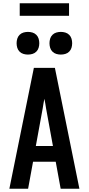

<svg xmlns="http://www.w3.org/2000/svg" viewBox="-20 -1148 540 1168"><path d="M37 0 186 -735H314L463 0H349L319 -164H181L151 0ZM198 -260H302L260 -490Q258 -504 255.5 -518.5Q253 -533 250 -547Q247 -533 244.5 -518.5Q242 -504 240 -490ZM350 -816Q336 -816 322.5 -820Q309 -824 299 -834Q289 -844 285 -857.5Q281 -871 281 -885Q281 -899 285 -912.5Q289 -926 299 -936Q309 -946 322.5 -950Q336 -954 350 -954Q364 -954 377.5 -950Q391 -946 401 -936Q411 -926 415 -912.5Q419 -899 419 -885Q419 -871 415 -857.5Q411 -844 401 -834Q391 -824 377.5 -820Q364 -816 350 -816ZM150 -816Q136 -816 122.5 -820Q109 -824 99 -834Q89 -844 85 -857.5Q81 -871 81 -885Q81 -899 85 -912.5Q89 -926 99 -936Q109 -946 122.5 -950Q136 -954 150 -954Q164 -954 177.5 -950Q191 -946 201 -936Q211 -926 215 -912.5Q219 -899 219 -885Q219 -871 215 -857.5Q211 -844 201 -834Q191 -824 177.5 -820Q164 -816 150 -816ZM100 -1052V-1128H400V-1052Z"/></svg>

Font: Iosevka SS18
Style: Bold
Weight: 700
Monospace: yes
Designer: Belleve Invis
Foundry: Belleve Invis
Version: Version 25.1.1; ttfautohint (v1.8.4)